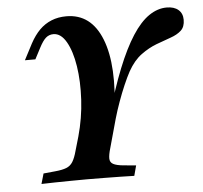

<svg xmlns="http://www.w3.org/2000/svg" viewBox="-46 -630 717 678"><g transform="rotate(-5 312.5 -291.0)"><path d="M234.7 -2.4Q208.1 -2.4 178.6 -2Q149.2 -1.6 122.2 -1.2Q95.2 -0.8 74.2 0L84.7 -36.3L125.8 -40.3Q151.6 -42.7 166.1 -48.4Q180.6 -54 189.1 -67.7Q197.6 -81.5 204 -105.6L218.5 -155.6Q236.3 -219.4 239.9 -284.3Q243.5 -349.2 235.1 -403.2Q226.6 -457.3 207.7 -490.3Q188.7 -523.4 162.1 -523.4Q146.8 -523.4 135.5 -513.7Q124.2 -504 111.3 -479L91.1 -440.3H54L83.9 -497.6Q99.2 -525.8 117.7 -544.4Q136.3 -562.9 160.1 -572.6Q183.9 -582.3 212.9 -582.3Q300.8 -582.3 337.9 -488.3Q375 -394.4 352.4 -224.2L334.7 -216.9Q362.1 -312.9 389.9 -382.3Q417.7 -451.6 446.4 -496Q475 -540.3 505.6 -561.3Q536.3 -582.3 568.5 -582.3Q595.2 -582.3 610.1 -569.4Q625 -556.5 625 -533.9Q625 -508.9 610.9 -496Q596.8 -483.1 573.4 -475Q550 -466.9 522.2 -456.5Q494.4 -446 467.3 -426.2Q440.3 -406.5 419.4 -369.4Q408.9 -350 397.2 -323Q385.5 -296 374.6 -265.7Q363.7 -235.5 355.6 -207.3L327.4 -105.6Q320.2 -81.5 320.6 -68.1Q321 -54.8 332.3 -48.8Q343.5 -42.7 367.7 -40.3L412.9 -36.3L403.2 0Q382.3 -0.8 354.4 -1.2Q326.6 -1.6 296 -2Q265.3 -2.4 237.1 -2.4H236.3Z"/></g></svg>

Font: Playfair 9pt
Style: Bold Italic
Weight: 700
Italic angle: -15.6°
Designer: Claus Eggers Sørensen
Foundry: Claus Eggers Sørensen
Version: Version 2.203